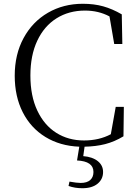

<svg xmlns="http://www.w3.org/2000/svg" viewBox="-20 -762 728 1017"><path d="M58 -361Q58 -474 105 -560.5Q152 -647 234 -694.5Q316 -742 419 -742Q478 -742 526.5 -728.5Q575 -715 625 -686L628 -529H585L560 -675Q502 -706 430 -706Q345 -706 279.5 -665Q214 -624 177.5 -546.5Q141 -469 141 -362Q141 -254 177.5 -176.5Q214 -99 278 -58.5Q342 -18 425 -18Q505 -18 567 -51L593 -196H636L634 -40Q586 -11 536.5 1.5Q487 14 428 15L421 65Q470 69 498 91.5Q526 114 526 149Q526 187 497 211Q468 235 416 235Q376 235 343 223L348 200Q387 207 407 207Q441 207 458 191.5Q475 176 475 149Q475 92 388 88L400 15Q298 11 220.5 -36.5Q143 -84 100.5 -167.5Q58 -251 58 -361Z"/></svg>

Font: GL-CurulMinamoto Light
Style: Regular
Weight: 300
Designer: Eunice (kana); Ryoko NISHIZUKA 西塚涼子 (ideographs); Frank Grießhammer (Latin, Greek & Cyrillic); Wenlong ZHANG
Foundry: Gutenberg Labo; Adobe
Version: Version 1.002